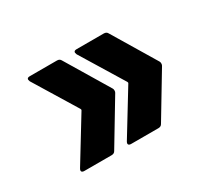

<svg xmlns="http://www.w3.org/2000/svg" viewBox="-80 -586 669 611"><g transform="rotate(-30 254.5 -281.0)"><path d="M70 -121 166 -278Q168 -281 166 -284L70 -441Q68 -447 68 -448Q68 -455 78 -455H178Q188 -455 192 -447L287 -289Q289 -286 289 -281Q289 -276 287 -273L192 -115Q188 -107 178 -107H78Q71 -107 68.5 -110.5Q66 -114 70 -121ZM242 -121 338 -278Q340 -281 338 -284L242 -441Q240 -447 240 -448Q240 -455 250 -455H350Q360 -455 364 -447L459 -289Q461 -286 461 -281Q461 -276 459 -273L364 -115Q360 -107 350 -107H250Q243 -107 240.5 -110.5Q238 -114 242 -121Z"/></g></svg>

Font: UMi
Style: Bold
Weight: 700
Designer: Peter Middis
Foundry: We Are UMi
Version: Version 1.0